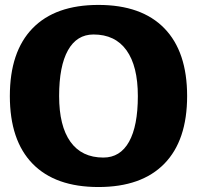

<svg xmlns="http://www.w3.org/2000/svg" viewBox="-20 -750 800 780"><path d="M112.3 -85Q20 -179.7 20 -359.9Q20 -540 112.3 -635Q204.6 -730 379.9 -730Q555.2 -730 647.7 -635Q740.2 -540 740.2 -359.9Q740.2 -179.7 647.7 -85Q555.2 9.8 379.9 9.8Q204.6 9.8 112.3 -85ZM399.9 -109.9Q468.3 -109.9 504.2 -174.1Q540 -238.3 540 -359.9Q540 -481.4 493.9 -545.7Q447.8 -609.9 359.9 -609.9Q292 -609.9 256.1 -545.7Q220.2 -481.4 220.2 -359.9Q220.2 -238.3 266.1 -174.1Q312 -109.9 399.9 -109.9Z"/></svg>

Font: Zantroke
Style: Regular
Weight: 500
Foundry: gluk
Version: Version 0.36